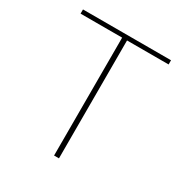

<svg xmlns="http://www.w3.org/2000/svg" viewBox="-163 -825 910 952"><g transform="rotate(30 292.0 -349.5)"><path d="M278 -675H40V-699H544V-675H306V0H278Z"/></g></svg>

Font: Prompt Thin
Style: Regular
Weight: 250
Designer: Katatrad Team
Foundry: CadsonDemak
Version: Version 1.001